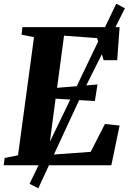

<svg xmlns="http://www.w3.org/2000/svg" viewBox="-32 -889 692 1033"><path d="M-12 0 -7 -39 65 -53.5 151 -689 84 -702.5 88.5 -743H611.5L598.5 -565H525.5L490.5 -684L312.5 -697L275 -416.5L492.5 -434.5L478.5 -345.5L267 -358L227 -55.5L456 -72L532.5 -222L611.5 -213.5L567 0ZM127 100 372 -407 593.5 -869 640 -844.5 410 -385.5 174 124Z"/></svg>

Font: Merriweather 60pt ExtraBold
Style: Italic
Weight: 800
Italic angle: -7.8°
Version: Version 2.101